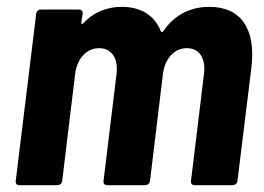

<svg xmlns="http://www.w3.org/2000/svg" viewBox="-20 -542 773 562"><path d="M592 -522C547 -522 495 -505 459 -452C456 -448 453 -447 451 -450C433 -496 394 -522 336 -522C298 -522 256 -509 224 -474C221 -470 218 -472 218 -476L222 -502C223 -509 218 -514 212 -514H99C92 -514 87 -509 86 -502L26 -12C25 -5 29 0 36 0H148C155 0 161 -5 162 -12L200 -326C206 -372 234 -401 270 -401C306 -401 327 -372 321 -325L283 -12C282 -5 286 0 293 0H405C412 0 418 -5 419 -12L457 -326C463 -372 491 -401 527 -401C563 -401 583 -372 577 -325L539 -12C538 -5 542 0 549 0H662C668 0 674 -5 675 -12L716 -345C729 -456 687 -522 592 -522Z"/></svg>

Font: Barlow Semi Condensed
Style: Bold Italic
Weight: 700
Width: 4
Italic angle: -7°
Designer: Jeremy Tribby
Foundry: Tribby Type
Version: Version 1.422;hotconv 1.0.109;makeotfexe 2.5.65596